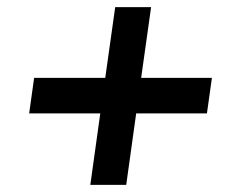

<svg xmlns="http://www.w3.org/2000/svg" viewBox="-20 -520 683 540"><path d="M234 0H335L363 -201H562L576 -301H377L405 -500H304L276 -301H76L62 -201H262Z"/></svg>

Font: Mluvka SemiBold
Style: Italic
Weight: 600
Italic angle: -8°
Designer: Modified by Jiří Krblich, Original typeface by Gumpita Rahayu
Foundry: Gumpita Rahayu & Jiří Krblich
Version: Version 2.000;Glyphs 3.1.1 (3134)